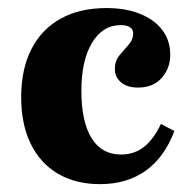

<svg xmlns="http://www.w3.org/2000/svg" viewBox="-20 -450 478 481"><path d="M230.6 11.3Q169.4 11.3 125 -14.9Q80.6 -41.1 56.9 -89.9Q33.1 -138.7 33.1 -206.5Q33.1 -276.6 58.5 -326.6Q83.9 -376.6 131.9 -403.2Q179.8 -429.8 246.8 -429.8Q295.2 -429.8 331 -415.3Q366.9 -400.8 386.7 -374.6Q406.5 -348.4 406.5 -312.9Q406.5 -279 385.1 -254.8Q363.7 -230.6 325.8 -230.6Q299.2 -230.6 283.5 -243.5Q267.7 -256.5 267.7 -277.4Q267.7 -297.6 279.4 -311.7Q291.1 -325.8 302.4 -338.3Q313.7 -350.8 313.7 -366.1Q313.7 -376.6 305.2 -381.9Q296.8 -387.1 282.3 -387.1Q237.1 -387.1 210.5 -342.7Q183.9 -298.4 183.9 -222.6Q183.9 -145.2 209.3 -104Q234.7 -62.9 283.1 -62.9Q316.9 -62.9 341.1 -82.3Q365.3 -101.6 383.1 -139.5L416.9 -121.8Q391.9 -55.6 344.8 -22.2Q297.6 11.3 230.6 11.3Z"/></svg>

Font: Playfair 9pt Black
Style: Regular
Weight: 900
Designer: Claus Eggers Sørensen
Foundry: Claus Eggers Sørensen
Version: Version 2.203